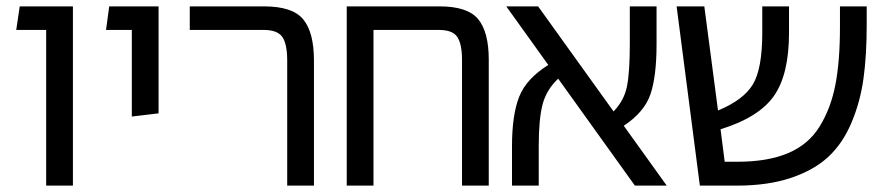

<svg xmlns="http://www.w3.org/2000/svg" viewBox="-20 -583 2803 603"><path d="M125 0V-489H31L42 -563H209V0Z M394 -217V-489H313L323 -563H478V-227Z M882 0V-393Q882 -444 867 -466.5Q852 -489 808 -489H576V-563H809Q899 -563 932.5 -522Q966 -481 966 -393V0Z M1360 -563Q1449 -563 1482 -522.5Q1515 -482 1515 -396V0H1431V-395Q1431 -444 1416.5 -466.5Q1402 -489 1358 -489H1153V0H1069V-563Z M2074 0H1974L1733 -336Q1696 -301 1684 -255Q1672 -209 1672 -125V0H1588V-124Q1588 -222 1610.5 -279Q1633 -336 1702 -379L1570 -563H1670L1907 -233Q1940 -267 1949 -311.5Q1958 -356 1958 -444V-563H2042V-444Q2042 -344 2023 -287.5Q2004 -231 1939 -188Z M2618 -563H2702V-506Q2702 -410 2692 -337Q2682 -264 2654.5 -198.5Q2627 -133 2582 -91Q2537 -49 2464.5 -24.5Q2392 0 2293 0H2178L2105 -563H2192L2235 -236Q2315 -269 2344.5 -318Q2374 -367 2374 -480V-563H2458V-480Q2458 -349 2410.5 -281.5Q2363 -214 2243 -177L2256 -75H2296Q2391 -75 2455 -102Q2519 -129 2554 -185.5Q2589 -242 2603.5 -316Q2618 -390 2618 -498Z"/></svg>

Font: FiraGO Book
Style: Regular
Weight: 350
Designer: bBox Type
Foundry: bBox Type GmbH
Version: Version 1.001;PS 001.001;hotconv 1.0.88;makeotf.lib2.5.64775